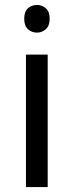

<svg xmlns="http://www.w3.org/2000/svg" viewBox="-20 -757 298 777"><path d="M85 0V-536H173V0ZM130 -625Q108 -625 93 -639Q78 -653 78 -681Q78 -710 93 -723.5Q108 -737 130 -737Q150 -737 165.5 -723.5Q181 -710 181 -681Q181 -653 165.5 -639Q150 -625 130 -625Z"/></svg>

Font: Noto Sans Symbols
Style: Regular
Weight: 400
Designer: Monotype Design Team
Foundry: Monotype Imaging Inc.
Version: Version 2.002